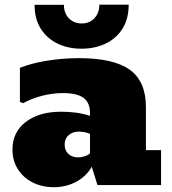

<svg xmlns="http://www.w3.org/2000/svg" viewBox="-20 -776 723 805"><path d="M205.6 8.8Q155.3 8.8 116 -11.5Q76.7 -31.7 54.4 -67.4Q32.2 -103 32.2 -149.4Q32.2 -221.7 87.9 -264.6Q143.6 -307.6 236.3 -307.6Q268.6 -307.6 297.9 -303.7Q327.1 -299.8 357.4 -290.5V-301.3Q357.4 -345.7 330.3 -365.7Q303.2 -385.7 243.7 -385.7Q200.7 -385.7 156.7 -374.5Q112.8 -363.3 76.7 -343.3L63.5 -349.1V-491.7Q114.7 -511.7 179.9 -522Q245.1 -532.2 311 -532.2Q457 -532.2 524.4 -483.4Q591.8 -434.6 591.8 -326.7V-146.5H655.3V0H388.7L364.7 -76.7Q341.8 -36.6 299.6 -13.9Q257.3 8.8 205.6 8.8ZM307.6 -116.2Q320.8 -116.2 335.2 -120.8Q349.6 -125.5 357.4 -133.3V-214.8Q345.2 -220.2 332.8 -222.2Q320.3 -224.1 309.6 -224.1Q284.7 -224.1 267.8 -209.5Q251 -194.8 251 -170.4Q251 -145.5 266.6 -130.9Q282.2 -116.2 307.6 -116.2ZM321.8 -571.8Q266.1 -571.8 221.7 -593Q177.2 -614.3 151.1 -655.3Q125 -696.3 125 -755.9H248Q248 -720.2 269 -699Q290 -677.7 322.3 -677.7Q355.5 -677.7 376 -699.7Q396.5 -721.7 396.5 -756.3H519.5Q519.5 -696.8 493.4 -655.5Q467.3 -614.3 422.4 -593Q377.4 -571.8 321.8 -571.8Z"/></svg>

Font: Bevan
Style: Regular
Weight: 400
Designer: Vernon Adams
Foundry: Vernon Adams
Version: Version 2.100; ttfautohint (v1.8.3)